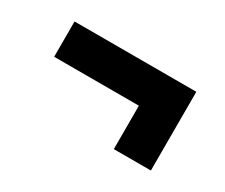

<svg xmlns="http://www.w3.org/2000/svg" viewBox="-53 -485 553 471"><g transform="rotate(30 223.5 -249.5)"><path d="M51 -261V-361H396V-261ZM291 -138V-327H396V-138Z"/></g></svg>

Font: Bricolage Grotesque SemiCondensed SemiBold
Style: Regular
Weight: 600
Width: 4
Designer: Mathieu Triay
Foundry: Atelier Triay
Version: Version 1.001;gftools[0.9.33.dev8+g029e19f]